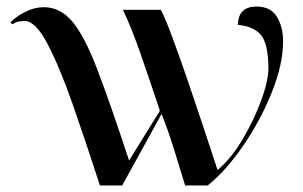

<svg xmlns="http://www.w3.org/2000/svg" viewBox="-20 -566 925 586"><path d="M285 0H353L473 -218Q492 -172 511.5 -109Q531 -46 545 0H614Q669 -44 722 -121Q775 -198 809.5 -284Q844 -370 844 -440Q844 -484 825 -515Q806 -546 763 -546Q707 -546 706 -490Q752 -486 774.5 -461.5Q797 -437 799 -370Q802 -330 780 -267.5Q758 -205 722 -143.5Q686 -82 644 -47Q626 -102 602 -174.5Q578 -247 553 -320Q528 -393 506.5 -451Q485 -509 471 -536H355Q381 -483 410.5 -397.5Q440 -312 468 -228L374 -76Q316 -252 277 -354Q238 -456 201 -500Q164 -544 114 -544Q85 -544 57.5 -530Q30 -516 12 -498L17 -492Q29 -499 38 -500.5Q47 -502 55 -502Q88 -502 124.5 -433Q161 -364 201 -250Q241 -136 285 0Z"/></svg>

Font: Noto Serif Display Semi
Style: Regular
Weight: 600
Designer: Monotype Design Team
Foundry: Monotype Imaging Inc.
Version: Version 1.900